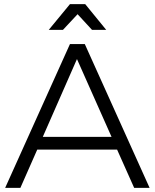

<svg xmlns="http://www.w3.org/2000/svg" viewBox="-20 -913 752 933"><path d="M632 0 549 -186H161L79 0H5L320 -699H392L707 0ZM188 -248H522L354 -626ZM496 -768H427L357 -844L286 -768H217L320 -893H394Z"/></svg>

Font: Gontserrat Light
Style: Regular
Weight: 300
Designer: Julieta Ulanovsky
Foundry: Julieta Ulanovsky
Version: Version 6.001